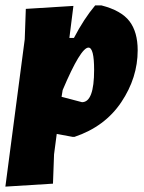

<svg xmlns="http://www.w3.org/2000/svg" viewBox="-29 -498 535 714"><path d="M244 -476 229 -357H246Q283 -428 325 -478H348Q422 -459 452.5 -419Q483 -379 483 -311Q483 -209 422 -118Q361 -27 248 11H241L182 0L172 76L168 185L-9 196L63 -352L67 -465ZM300 -321Q271 -321 204 -163L200 -138L276 -118Q321 -118 321 -238Q321 -321 300 -321Z"/></svg>

Font: Alegreya Sans SC Black
Style: Italic
Weight: 900
Italic angle: -7°
Designer: Juan Pablo del Peral
Foundry: Huerta Tipografica
Version: Version 2.007